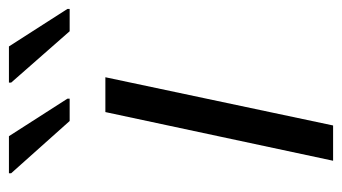

<svg xmlns="http://www.w3.org/2000/svg" viewBox="-188 -578 766 430"><g transform="rotate(-90 195.0 -363.0)"><path d="M50 0 159 -510H237L129 0ZM139 -590 22 -721V-726H105L189 -595V-590ZM340 -590 225 -721V-726H306L390 -595V-590Z"/></g></svg>

Font: Saira Expanded
Style: Italic
Weight: 400
Width: 7
Italic angle: -12°
Designer: Hector Gatti with collaboration of the Omnibus-Type team
Foundry: Omnibus-Type
Version: Version 1.101